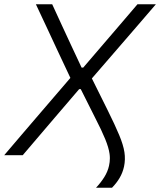

<svg xmlns="http://www.w3.org/2000/svg" viewBox="-33 -733 756 907"><path d="M420.5 154Q443.5 129.5 459.8 103.5Q476 77.5 482 50Q486 32.5 486 14.5Q486 4 484.5 -6.5Q480.5 -35.5 464 -76Q447.5 -116.5 415.5 -178.5L348.5 -312H341L225 -176.5Q188.5 -133.5 152.5 -91.5Q116 -49 74.5 0H-13Q27.5 -47.5 70.5 -98Q113.5 -148 160 -202.5L299.5 -365L236.5 -499Q213.5 -549 189 -601Q164.5 -653 136.5 -713H213.5Q236.5 -662.5 258.8 -614.5Q281 -566.5 301 -523.5L352.5 -413.5H360L456 -525.5Q493 -569 534.5 -617L616.5 -713H703.5Q655 -657 611.5 -606Q567.5 -555 529 -510.5L401 -362.5L475.5 -212.5Q510.5 -142 530 -95.2Q549.5 -48.5 554.8 -14Q560 20.5 553 53.5Q546.5 83 532.2 107.2Q518 131.5 496 154Z"/></svg>

Font: Heraclito Light
Style: Italic
Weight: 300
Italic angle: -12°
Designer: Kostas Bartsokas (font) & Cristiano Sobral (main changes)
Foundry: Kostas Bartsokas (font) & Cristiano Sobral (main changes)
Version: Version 1.00;July 8, 2020;FontCreator 13.0.0.2655 64-bit